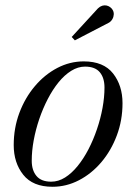

<svg xmlns="http://www.w3.org/2000/svg" viewBox="-20 -705 526 735"><path d="M181 10Q105.5 10 69 -36Q32.5 -82 32.5 -149.5Q32.5 -215 54.2 -273Q76 -331 113.5 -375.2Q151 -419.5 199.2 -444.8Q247.5 -470 300.5 -470Q376.5 -470 412.8 -423.8Q449 -377.5 449 -310Q449 -244.5 427.2 -186.5Q405.5 -128.5 368 -84.2Q330.5 -40 282.2 -15Q234 10 181 10ZM176 -9.5Q203.5 -9.5 229 -25.5Q254.5 -41.5 277.2 -69.5Q300 -97.5 318.8 -133.8Q337.5 -170 351.2 -210.5Q365 -251 372.5 -292Q380 -333 380 -370Q380 -407 362 -428.5Q344 -450 305.5 -450Q278.5 -450 252.8 -434Q227 -418 204.2 -390Q181.5 -362 162.8 -325.8Q144 -289.5 130.2 -249Q116.5 -208.5 109 -167.8Q101.5 -127 101.5 -89.5Q101.5 -53 119.8 -31.2Q138 -9.5 176 -9.5ZM266.5 -550.5 254.5 -563.5 355 -673Q363 -680.5 371.2 -683Q379.5 -685.5 387.2 -684Q395 -682.5 401.2 -678Q407.5 -673.5 411 -667.5Q416 -659.5 415.5 -649.8Q415 -640 410.2 -631.8Q405.5 -623.5 397.5 -618.5Z"/></svg>

Font: Bodoni Moda SC
Style: Italic
Weight: 400
Italic angle: -13°
Designer: Owen Earl
Foundry: indestructible type
Version: Version 2.005